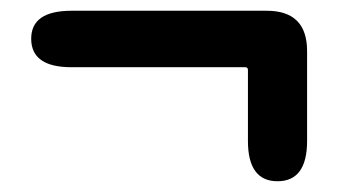

<svg xmlns="http://www.w3.org/2000/svg" viewBox="-20 -447 629 357"><path d="M496 -110Q441 -110 441 -185V-317Q441 -322 436 -322H113Q38 -322 38 -375Q38 -427 113 -427H476Q551 -427 551 -352V-185Q551 -110 496 -110Z"/></svg>

Font: Resource Han Rounded JP
Style: Bold
Weight: 700
Designer: Cyano Hao (round all glyphs); Ryoko NISHIZUKA 西塚涼子 (kana, bopomofo & ideographs); Paul D. Hunt (Latin, Greek & Cyrillic)
Foundry: Cyano Hao
Version: 0.990